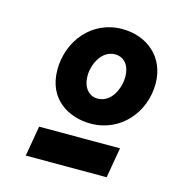

<svg xmlns="http://www.w3.org/2000/svg" viewBox="-71 -771 488 532"><g transform="rotate(15 172.5 -505.0)"><path d="M49 -301H281L296 -388H64ZM199 -433C287 -433 345 -506 345 -586C345 -663 288 -709 217 -709C130 -709 72 -636 72 -554C72 -467 139 -433 199 -433ZM200 -505C174 -505 157 -527 157 -559C157 -590 176 -636 216 -636C243 -636 259 -614 259 -583C259 -552 241 -505 200 -505Z"/></g></svg>

Font: Fixel Text 20240404
Style: Bold Italic
Weight: 700
Width: 4
Italic angle: -10°
Designer: AlfaBravo + MacPaw
Foundry: Kyrylo Tkachov, Marchela Mozhyna, Serhii Makarenko, Maria Weinstein, Zakhar Kryvoshyya
Version: Version 1.211;Glyphs 3.2 (3225)